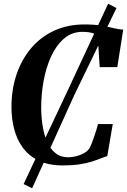

<svg xmlns="http://www.w3.org/2000/svg" viewBox="-20 -884 686 1037"><path d="M320.5 9.5Q241 9.5 187.5 -17Q134 -43.5 102 -88.2Q70 -133 56 -189Q42 -245 42 -304Q41.5 -398.5 68.8 -480Q96 -561.5 147.2 -622.8Q198.5 -684 271.8 -718Q345 -752 436.5 -752Q489.5 -752 527.5 -745.5Q565.5 -739 594 -732Q622.5 -725 645.5 -724L613.5 -521.5H518.5L507.5 -692.5Q499 -698.5 486.8 -703Q474.5 -707.5 459 -709.8Q443.5 -712 424.5 -712Q368.5 -712 326.5 -676.2Q284.5 -640.5 256.8 -580.5Q229 -520.5 215.5 -447Q202 -373.5 202.5 -298Q203 -249.5 210.5 -202.5Q218 -155.5 234.8 -117.5Q251.5 -79.5 279.5 -57Q307.5 -34.5 349 -34.5Q367.5 -34.5 389.8 -39.8Q412 -45 432 -55.8Q452 -66.5 463.5 -83.5Q468.5 -92.5 475 -108.8Q481.5 -125 488 -144Q494.5 -163 500.2 -181.5Q506 -200 509.5 -214H589L559.5 -41Q544.5 -36.5 524 -28.2Q503.5 -20 475.8 -11.2Q448 -2.5 409.8 3.5Q371.5 9.5 320.5 9.5ZM107.5 110 343.5 -390.5 564 -864 609 -840.5 380.5 -369 153.5 133Z"/></svg>

Font: Merriweather 96pt
Style: Bold Italic
Weight: 700
Italic angle: -7.8°
Version: Version 2.101